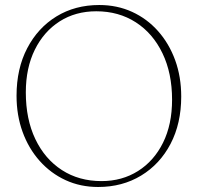

<svg xmlns="http://www.w3.org/2000/svg" viewBox="-20 -732 790 766"><path d="M376 -712Q447 -712 506.8 -684.8Q566.5 -657.5 610.5 -608Q654.5 -558.5 678.8 -492Q703 -425.5 703 -347Q703 -239.5 660.5 -158.2Q618 -77 543 -31.5Q468 14 371.5 14Q301 14 241.8 -13.2Q182.5 -40.5 138.5 -89.8Q94.5 -139 70.2 -205.5Q46 -272 46 -350Q46 -458 88.5 -539.5Q131 -621 205.2 -666.5Q279.5 -712 376 -712ZM666.5 -334Q666.5 -440 628.2 -519.5Q590 -599 521.8 -643Q453.5 -687 364 -687Q281.5 -687 218.2 -646.8Q155 -606.5 119 -533.8Q83 -461 83 -363.5Q83 -256.5 121 -177Q159 -97.5 227 -53.5Q295 -9.5 385 -9.5Q467 -9.5 530.8 -49.8Q594.5 -90 630.5 -162.8Q666.5 -235.5 666.5 -334Z"/></svg>

Font: Fraunces 72pt Soft Thin
Style: Regular
Weight: 100
Version: Version 1.000;[b76b70a41]